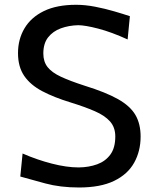

<svg xmlns="http://www.w3.org/2000/svg" viewBox="-20 -791 663 822"><path d="M317.9 11.7Q238.3 11.7 174.3 -5.6Q110.4 -22.9 66.9 -35.2L76.7 -133.8Q138.2 -106.9 201.7 -90.6Q265.1 -74.2 316.9 -74.2Q360.4 -74.7 396 -87.6Q431.6 -100.6 452.6 -129.4Q473.6 -158.2 473.6 -206.5Q473.6 -245.6 451.2 -271Q428.7 -296.4 386 -314.9Q343.3 -333.5 283.2 -352.1Q211.4 -374 160.9 -400.6Q110.4 -427.2 83.7 -466.1Q57.1 -504.9 57.1 -563.5Q57.1 -623 85 -669.9Q112.8 -716.8 168 -743.7Q223.1 -770.5 305.7 -770.5Q344.7 -770.5 387.5 -762.2Q430.2 -753.9 469.2 -742.4Q508.3 -731 536.1 -721.7L526.4 -622.1Q457 -653.8 400.4 -668.5Q343.8 -683.1 314.5 -683.1Q274.4 -682.1 240.5 -669.7Q206.5 -657.2 186 -631.1Q165.5 -605 165.5 -562Q165.5 -526.9 183.8 -503.7Q202.1 -480.5 241 -462.4Q279.8 -444.3 341.8 -424.3Q433.1 -396 485.4 -366.5Q537.6 -336.9 559.8 -298.8Q582 -260.7 582 -206.5Q582 -144 554.4 -94.5Q526.9 -44.9 468.5 -16.6Q410.2 11.7 317.9 11.7Z"/></svg>

Font: Pinar-DS2-FD Medium
Style: Regular
Weight: 500
Designer: Amin Abedi
Version: Version 3.000